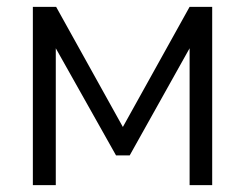

<svg xmlns="http://www.w3.org/2000/svg" viewBox="-20 -541 716 561"><path d="M339 -170 534 -521H600V0H534V-400L359 -87H319L143 -400V0H76V-521H144Z"/></svg>

Font: PTCRaleway
Style: Regular
Weight: 400
Designer: Matt McInerney, Pablo Impallari, Rodrigo Fuenzalida
Foundry: Matt McInerney, Pablo Impallari, Rodrigo Fuenzalida
Version: Version 3.000g; ttfautohint (v1.5) -l 8 -r 28 -G 28 -x 14 -D